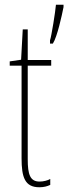

<svg xmlns="http://www.w3.org/2000/svg" viewBox="-20 -780 288 810"><path d="M248 -750V-760H216C214 -733 197 -626 191 -610V-596H203C222 -626 241 -715 248 -750ZM147 -14C107 -14 97 -44 97 -108V-503H196V-527H97V-656H76L69 -528L21 -521V-503H71V-112C71 -32 85 10 146 10C165 10 179 6 192 0V-25C182 -19 164 -14 147 -14Z"/></svg>

Font: Noto Sans Myanmar UI ExtraCondensed Thin
Style: Regular
Weight: 100
Width: 2
Designer: Monotype Design Team
Foundry: Monotype Imaging Inc.
Version: Version 2.103